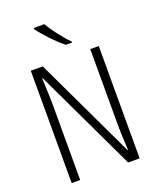

<svg xmlns="http://www.w3.org/2000/svg" viewBox="-170 -1048 939 1147"><g transform="rotate(-20 300.0 -474.0)"><path d="M372 -788V-795Q344 -822 307.5 -869.5Q271 -917 254 -948H187V-940Q210 -908 252.5 -863Q295 -818 333 -788ZM137 0V-468Q137 -516 135 -558Q133 -600 131 -647H135L442 0H515V-714H461V-232Q461 -189 463.5 -143Q466 -97 467 -71H464L159 -714H83V0Z"/></g></svg>

Font: Noto Sans Mono UI Light
Style: Regular
Weight: 300
Designer: Monotype Design team
Foundry: Monotype Imaging Inc.
Version: 1.000